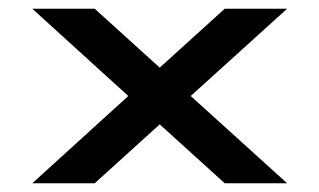

<svg xmlns="http://www.w3.org/2000/svg" viewBox="-20 -570 732 440"><path d="M417 -350 638 -550H495L346 -415L197 -550H54L274 -350L54 -150H197L346 -285L495 -150H638Z"/></svg>

Font: Bruno Ace
Style: Regular
Weight: 400
Designer: Astigmatic (AOETI)
Foundry: Astigmatic (AOETI)
Version: Version 1.000